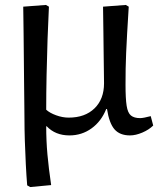

<svg xmlns="http://www.w3.org/2000/svg" viewBox="-20 -534 655 777"><path d="M102 223 90 216Q87 180 84.5 132Q82 84 80.5 35Q79 -14 79 -51Q79 -68 78.5 -106Q78 -144 77.5 -194.5Q77 -245 76.5 -298Q76 -351 75.5 -397Q75 -443 74.5 -473Q74 -503 74 -507L166 -514L178 -507Q175 -449 172.5 -376.5Q170 -304 168.5 -230Q167 -156 167 -90Q181 -77 207 -67.5Q233 -58 258 -58Q324 -58 362.5 -95.5Q401 -133 401 -197Q401 -206 400.5 -238.5Q400 -271 399.5 -314Q399 -357 398.5 -399Q398 -441 397.5 -471Q397 -501 397 -507L489 -514L501 -507Q497 -444 494.5 -399Q492 -354 490.5 -320Q489 -286 488.5 -256Q488 -226 488 -191Q488 -135 492.5 -106Q497 -77 510 -66.5Q523 -56 547 -56Q560 -56 590 -64L600 -26Q583 -9 556 2.5Q529 14 506 14Q465 14 443.5 -10.5Q422 -35 413 -93H410Q390 -43 350.5 -14.5Q311 14 261 14Q204 14 169 -23H167Q167 36 172 91.5Q177 147 187 215Z"/></svg>

Font: Literata 12pt
Style: Regular
Weight: 400
Designer: Latin by Veronika Burian and Jose Scaglione. Greek by Irene Vlachou. Cyrillic by Vera Evstafieva.
Foundry: TypeTogether
Version: Version 3.002